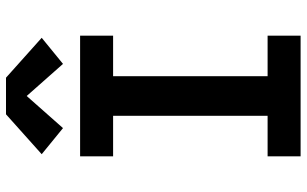

<svg xmlns="http://www.w3.org/2000/svg" viewBox="-211 -811 1022 640"><g transform="rotate(-90 300.0 -491.0)"><path d="M99 0V-110H234V-625H99V-735H501V-625H366V-110H501V0ZM193 -792 106 -863 239 -982H361L494 -863L407 -792L300 -913Z"/></g></svg>

Font: Iosevka Slab XBdEx
Style: Regular
Weight: 800
Width: 7
Monospace: yes
Designer: Belleve Invis
Foundry: Belleve Invis
Version: Version 11.1.0; ttfautohint (v1.8.3)